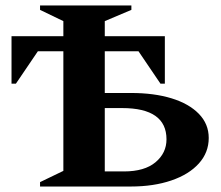

<svg xmlns="http://www.w3.org/2000/svg" viewBox="-20 -680 806 700"><path d="M457 0H126V-16L211 -57V-493H118L38 -375H22V-548H211V-603L126 -644V-660H459V-644L362 -603V-548H581V-375H565L485 -493H362V-341H458Q542 -341 605.5 -321.5Q669 -302 705 -265Q741 -228 741 -177Q741 -124 705 -84Q669 -44 604.5 -22Q540 0 457 0ZM425 -286H362V-55H432Q507 -55 547 -88.5Q587 -122 587 -172Q587 -286 425 -286Z"/></svg>

Font: Spectral SC
Style: Bold
Weight: 700
Designer: Jean-Baptiste Levee
Foundry: Production Type
Version: Version 2.001